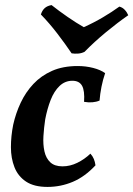

<svg xmlns="http://www.w3.org/2000/svg" viewBox="-20 -727 525 756"><path d="M167 9Q114 9 82.5 -12Q51 -33 37 -68.5Q23 -104 23 -147.5Q23 -191 32 -236Q42 -281 61.5 -322.5Q81 -364 111.5 -396.5Q142 -429 185 -448Q228 -467 286 -467Q318 -467 347 -459.5Q376 -452 394 -439Q385 -413 379.5 -385Q374 -357 372 -331Q346 -320 311 -326Q314 -370 303 -389.5Q292 -409 265 -409Q236 -409 214.5 -388.5Q193 -368 179.5 -333.5Q166 -299 158 -257Q153 -224 151 -191Q149 -158 155 -131Q161 -104 178 -88Q195 -72 226 -72Q256 -72 284.5 -86Q313 -100 336 -122Q345 -112 349.5 -101Q354 -90 356 -76Q314 -31 266.5 -11Q219 9 167 9ZM262 -517Q237 -554 206 -594.5Q175 -635 141 -670Q146 -686 156 -695Q166 -704 183 -707Q212 -684 246 -660.5Q280 -637 310 -620Q350 -638 385.5 -659Q421 -680 450 -701Q462 -698 471 -688.5Q480 -679 485 -667Q443 -638 397 -600Q351 -562 313 -523Q301 -517 287.5 -516Q274 -515 262 -517Z"/></svg>

Font: Vollkorn SemiBold
Style: Italic
Weight: 600
Italic angle: -11°
Designer: Friedrich Althausen
Foundry: Friedrich Althausen
Version: Version 5.000